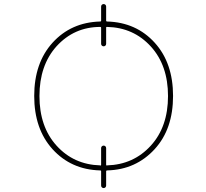

<svg xmlns="http://www.w3.org/2000/svg" viewBox="-20 -871 1040 967"><path d="M489.3 63.5V-8.8Q489.3 -12.7 484.4 -12.7Q411.1 -14.6 351.1 -41.5Q291 -68.4 244.6 -119.6Q198.2 -170.9 175.3 -237.8Q152.3 -304.7 152.3 -387.7Q152.3 -470.7 175.3 -537.6Q198.2 -604.5 244.6 -655.8Q291 -707 351.1 -733.9Q411.1 -760.7 484.4 -762.7Q489.3 -762.7 489.3 -766.6V-837.9Q489.3 -843.8 493.2 -847.2Q497.1 -850.6 502 -850.6Q506.8 -850.6 510.7 -847.2Q514.6 -843.8 514.6 -837.9V-766.6Q514.6 -762.7 519.5 -762.7Q592.8 -760.7 652.8 -733.9Q712.9 -707 759.3 -655.8Q805.7 -604.5 828.6 -537.6Q851.6 -470.7 851.6 -387.7Q851.6 -304.7 828.6 -237.8Q805.7 -170.9 758.8 -119.6Q711.9 -68.4 652.3 -41.5Q592.8 -14.6 519.5 -12.7Q514.6 -12.7 514.6 -8.8V63.5Q514.6 69.3 510.7 72.8Q506.8 76.2 502 76.2Q497.1 76.2 493.2 72.8Q489.3 69.3 489.3 63.5ZM514.6 -42Q514.6 -37.1 519.5 -37.1V-38.1Q652.3 -42 739.3 -137.2Q826.2 -232.4 826.2 -387.2Q826.2 -542 739.3 -637.2Q652.3 -732.4 519.5 -735.4Q514.6 -736.3 514.6 -731.4V-650.4Q514.6 -644.5 510.7 -641.1Q506.8 -637.7 502 -637.7Q497.1 -637.7 493.2 -641.1Q489.3 -644.5 489.3 -650.4V-731.4Q489.3 -735.4 485.4 -735.4Q353.5 -735.4 264.6 -637.7Q178.7 -542 178.7 -387.2Q178.7 -232.4 265.1 -137.2Q351.6 -42 484.4 -38.1V-37.1Q489.3 -37.1 489.3 -42V-125Q489.3 -130.9 493.2 -134.3Q497.1 -137.7 502 -137.7Q506.8 -137.7 510.7 -134.3Q514.6 -130.9 514.6 -125Z"/></svg>

Font: Rounded-L Mgen+ 2m thin
Style: Regular
Weight: 100
Designer: [Source Han Sans]
Ryoko NISHIZUKA  (kana & ideographs); Paul D. Hunt (Latin, Greek & Cyrillic); Wenlong ZHANG  (bopomofo
Version: Version 1.059.20150602